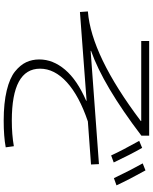

<svg xmlns="http://www.w3.org/2000/svg" viewBox="86 -871 828 1040"><g transform="rotate(90 500.0 -351.0)"><path d="M202 -745H715V-703Q443 -496 255 -430L256 -428L869 -473L871 -430L638 -413Q499 -366 425.5 -299Q352 -232 352 -154Q352 -1 633 -1Q709 -1 772 -12L778 32Q720 43 633 43Q538 43 470 26.5Q402 10 367 -18.5Q332 -47 317 -79Q302 -111 302 -150Q302 -224 357.5 -289.5Q413 -355 526 -404L525 -406L45 -370L42 -413Q281 -432 636 -700L635 -702H202ZM743 -691 781 -707Q817 -644 860 -553L822 -539Q794 -600 743 -691ZM865 -710 903 -725Q952 -637 984 -568L945 -554Q900 -648 865 -710Z"/></g></svg>

Font: M PLUS 1p Light
Style: Regular
Weight: 300
Version: Version 1.061